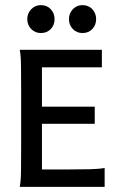

<svg xmlns="http://www.w3.org/2000/svg" viewBox="-20 -729 471 749"><path d="M57.1 0Q61.5 -22 62 -63.5Q62.5 -105 62.5 -159.2V-375Q62.5 -429.2 62 -470.9Q61.5 -512.7 57.1 -534.7H377.4V-466.3H143.6V-313H349.6V-246.1H143.6V-67.9H239.7Q293.5 -67.9 330.1 -68.8Q366.7 -69.8 388.2 -73.7V0ZM139.6 -600.1Q117.2 -600.1 101.8 -615.7Q86.4 -631.3 86.4 -654.3Q86.4 -677.2 101.8 -693.1Q117.2 -709 139.6 -709Q163.1 -709 178 -693.1Q192.9 -677.2 192.9 -654.3Q192.9 -631.3 178 -615.7Q163.1 -600.1 139.6 -600.1ZM301.8 -600.1Q279.3 -600.1 264.2 -615.7Q249 -631.3 249 -654.3Q249 -677.2 264.2 -693.1Q279.3 -709 301.8 -709Q325.2 -709 340.1 -693.1Q355 -677.2 355 -654.3Q355 -631.3 340.1 -615.7Q325.2 -600.1 301.8 -600.1Z"/></svg>

Font: Harmattan Medium
Style: Regular
Weight: 500
Designer: George W. Nuss III and SIL International
Foundry: SIL International
Version: Version 4.000